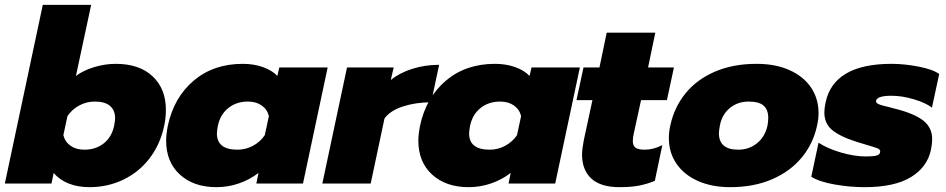

<svg xmlns="http://www.w3.org/2000/svg" viewBox="-30 -759 3911 794"><path d="M192 -44 183 0H-10L147 -739H347L284 -445Q315 -468 359.5 -481.5Q404 -495 449 -495Q546 -495 601 -443.5Q656 -392 656 -305Q656 -271 649 -239Q633 -163 589.5 -105.5Q546 -48 481 -16.5Q416 15 340 15Q292 15 254 0Q216 -15 192 -44ZM442 -239Q446 -261 446 -270Q446 -303 425 -321Q404 -339 362 -339Q328 -339 298 -323Q268 -307 249 -279L232 -200Q239 -172 262 -156Q285 -140 319 -140Q366 -140 399 -166Q432 -192 442 -239Z M657 -178Q657 -202 664 -239Q689 -356 771 -425.5Q853 -495 974 -495Q1020 -495 1057.5 -481.5Q1095 -468 1117 -445L1125 -480H1325L1223 0H1030L1039 -44Q1003 -16 958 -0.5Q913 15 865 15Q771 15 714 -37Q657 -89 657 -178ZM1065 -200 1082 -279Q1075 -307 1052 -323Q1029 -339 995 -339Q948 -339 914.5 -312.5Q881 -286 871 -239Q867 -217 867 -207Q867 -140 952 -140Q986 -140 1016 -156Q1046 -172 1065 -200Z M1405 -480H1598L1586 -428Q1621 -457 1674 -474Q1727 -491 1786 -491L1753 -336Q1690 -336 1637 -319Q1584 -302 1560 -269L1503 0H1303Z M1700 -178Q1700 -202 1707 -239Q1732 -356 1814 -425.5Q1896 -495 2017 -495Q2063 -495 2100.5 -481.5Q2138 -468 2160 -445L2168 -480H2368L2266 0H2073L2082 -44Q2046 -16 2001 -0.5Q1956 15 1908 15Q1814 15 1757 -37Q1700 -89 1700 -178ZM2108 -200 2125 -279Q2118 -307 2095 -323Q2072 -339 2038 -339Q1991 -339 1957.5 -312.5Q1924 -286 1914 -239Q1910 -217 1910 -207Q1910 -140 1995 -140Q2029 -140 2059 -156Q2089 -172 2108 -200Z M2377 -120Q2377 -141 2384 -178L2420 -345H2354L2383 -480H2449L2479 -624H2680L2650 -480H2757L2728 -345H2621L2591 -207Q2587 -190 2587 -176Q2587 -156 2598.5 -148Q2610 -140 2636 -140Q2673 -140 2709 -159L2678 -11Q2646 2 2613 8.5Q2580 15 2532 15Q2454 15 2415.5 -20.5Q2377 -56 2377 -120Z M2736 -188Q2736 -213 2742 -240Q2758 -315 2804.5 -372.5Q2851 -430 2926 -462.5Q3001 -495 3099 -495Q3177 -495 3235 -469Q3293 -443 3324 -397Q3355 -351 3355 -291Q3355 -267 3349 -240Q3333 -165 3285.5 -107.5Q3238 -50 3162.5 -17.5Q3087 15 2990 15Q2914 15 2856.5 -10.5Q2799 -36 2767.5 -82Q2736 -128 2736 -188ZM3144 -240Q3147 -257 3147 -272Q3147 -305 3128 -322Q3109 -339 3066 -339Q3021 -339 2988.5 -312.5Q2956 -286 2947 -240Q2943 -218 2943 -208Q2943 -140 3023 -140Q3068 -140 3101 -167Q3134 -194 3144 -240Z M3325 -28 3355 -169Q3391 -145 3447 -128.5Q3503 -112 3551 -112Q3582 -112 3596 -116Q3610 -120 3610 -133Q3610 -141 3599 -145.5Q3588 -150 3557 -159L3514 -172Q3442 -195 3410.5 -222Q3379 -249 3379 -294Q3379 -310 3384 -335Q3418 -495 3657 -495Q3710 -495 3769 -483.5Q3828 -472 3854 -453L3824 -314Q3798 -334 3749 -348.5Q3700 -363 3657 -363Q3598 -363 3593 -343Q3591 -334 3603 -328.5Q3615 -323 3647 -316Q3656 -313 3667.5 -310.5Q3679 -308 3692 -304Q3764 -283 3794.5 -255Q3825 -227 3825 -183Q3825 -167 3820 -140Q3805 -68 3737 -26.5Q3669 15 3545 15Q3485 15 3422 4Q3359 -7 3325 -28Z"/></svg>

Font: Prompt ExtraBold
Style: Italic
Weight: 800
Italic angle: -12°
Designer: Katatrad Team
Foundry: CadsonDemak
Version: Version 1.001